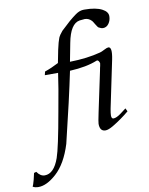

<svg xmlns="http://www.w3.org/2000/svg" viewBox="-260 -785 875 1127"><g transform="rotate(-10 177.5 -221.5)"><path d="M459 -98 468 -79Q420 -39 368 -8Q339 9 322 9Q288 9 288 -36Q288 -46 300 -103L351 -344Q352 -351 353.5 -357.5Q355 -364 356 -368Q357 -372 357.5 -375.5Q358 -379 358 -380L359 -381Q359 -391 353 -398.5Q347 -406 340 -403Q277 -377 177 -372Q144 -212 81 47Q46 160 -16 216Q-74 268 -123 268Q-144 268 -157 260Q-153 254 -144 221Q-136 190 -135 182L-121 178Q-101 207 -75 207Q-20 207 11 119Q31 62 68 -147Q96 -297 106 -372H27L32 -393Q73 -407 115 -429L130 -505Q141 -555 149 -574Q156 -590 174 -611Q189 -626 226 -659Q272 -698 288 -704Q303 -711 322 -711Q391 -711 428 -691Q460 -674 460 -648Q460 -623 446.5 -604Q433 -585 412 -585Q401 -585 387 -593Q382 -595 370.5 -614.5Q359 -634 356 -637Q338 -656 315 -656Q306 -656 284 -653Q228 -644 207 -533L186 -424Q290 -426 369 -447Q378 -449 397 -459Q414 -468 422 -468Q447 -468 432 -394L373 -111Q368 -84 368 -72Q368 -52 380 -52Q398 -52 426 -73Z"/></g></svg>

Font: GFS Didot
Style: Italic
Weight: 400
Italic angle: -12°
Designer: Takis Katsoulidis and George D. Matthiopoulos
Foundry: George Matthiopoulos and Takis Katsoulidis
Version: Version 1.0